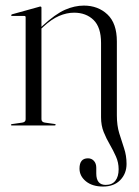

<svg xmlns="http://www.w3.org/2000/svg" viewBox="-20 -460 510 704"><path d="M350.5 -30V-302.5Q350.5 -360 323 -386.8Q295.5 -413.5 251.5 -413.5Q224.5 -413.5 196.5 -401.5Q168.5 -389.5 138.5 -361.5L132 -355.5V-23Q132 -12.5 144 -10.5L179.5 -5.5Q184 -5.5 184 -2.5Q184 0 180.5 0H23Q20 0 20 -2.5Q20 -4 24 -5L62 -10.5Q74 -12.5 74 -22.5V-397Q74 -401.5 69 -401.5H23.5Q21 -401.5 21 -404Q21 -406 24 -407.5L121.5 -434.5Q125.5 -436 128 -436Q132 -436 132 -431.5V-361.5L135.5 -365Q183.5 -409 218.5 -424.2Q253.5 -439.5 287.5 -439.5Q339.5 -439.5 374 -407Q408.5 -374.5 408.5 -308V-37Q408.5 0 417.2 28.5Q426 57 435 83.8Q444 110.5 444 141Q444 176.5 421 200.2Q398 224 358 224Q318.5 224 295 204.8Q271.5 185.5 271.5 158Q271.5 120.5 302.5 120.5Q316 120.5 324.5 130Q333 139.5 333 155V176Q333 218 367.5 218Q391 218 403 202.8Q415 187.5 415 160.5Q415 136 405.2 114Q395.5 92 382.8 70.2Q370 48.5 360.2 24.2Q350.5 0 350.5 -30Z"/></svg>

Font: Fraunces 144pt S000 Light
Style: Regular
Weight: 300
Version: Version 1.000; ttfautohint (v1.8.3)